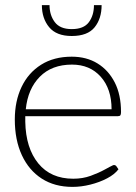

<svg xmlns="http://www.w3.org/2000/svg" viewBox="-20 -726 532 752"><path d="M264 6Q194 6 143.5 -26.5Q93 -59 65.5 -118.5Q38 -178 38 -258Q38 -330 64.5 -385.5Q91 -441 141 -472.5Q191 -504 261 -504Q319 -504 362 -477.5Q405 -451 429.5 -403Q454 -355 454 -287Q454 -278 451.5 -274.5Q449 -271 442 -271H79Q79 -266 79 -261.5Q79 -257 79 -249Q81 -146 130 -86Q179 -26 267 -26Q304 -26 335.5 -37.5Q367 -49 390.5 -62Q414 -75 423 -79Q430 -81 435 -76L444 -63Q429 -43 399.5 -27.5Q370 -12 334 -3Q298 6 264 6ZM81 -298H417Q417 -378 374.5 -425.5Q332 -473 262 -473Q183 -473 136 -425.5Q89 -378 81 -298ZM261 -585Q201 -585 172.5 -619.5Q144 -654 144 -706H174Q174 -667 194.5 -639.5Q215 -612 261 -612Q308 -612 328 -639Q348 -666 348 -706H378Q378 -653 350.5 -619Q323 -585 261 -585Z"/></svg>

Font: Aleo ExtraLight
Style: Regular
Weight: 250
Designer: Alessio Laiso
Foundry: Alessio Laiso
Version: Version 2.001;gftools[0.9.29]